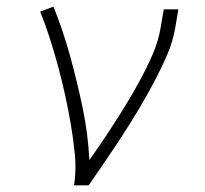

<svg xmlns="http://www.w3.org/2000/svg" viewBox="-20 -558 616 578"><path d="M203 0H247Q273 -38 299 -76Q325 -114 350 -152.5Q375 -191 398.5 -230.5Q422 -270 443.5 -310.5Q465 -351 483 -392.5Q501 -434 508 -477L517 -530H473L464 -477Q457 -434 438.5 -392Q420 -350 398 -310Q376 -270 351.5 -230.5Q327 -191 301.5 -152.5Q276 -114 249 -76Q245 -157 228.5 -235Q212 -313 191 -389.5Q170 -466 141 -538L101 -523Q117 -483 130.5 -441Q144 -399 155.5 -356Q167 -313 176.5 -269.5Q186 -226 193.5 -182Q201 -138 205.5 -92Q210 -46 203 0Z"/></svg>

Font: Iosevka Sparkle Extralight
Style: Italic
Weight: 200
Italic angle: -9°
Designer: Belleve Invis
Foundry: Belleve Invis
Version: Version 4.5.0; ttfautohint (v1.8.3)